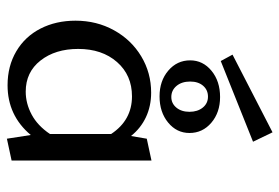

<svg xmlns="http://www.w3.org/2000/svg" viewBox="-150 -674 830 571"><g transform="rotate(90 265.5 -388.0)"><path d="M161 -629 142 -664 373 -783 401 -725ZM268 -627Q314 -627 344.5 -601Q375 -575 375 -536Q375 -498 344 -472.5Q313 -447 266 -447Q220 -447 189.5 -473Q159 -499 159 -538Q159 -576 190 -601.5Q221 -627 268 -627ZM267 -591Q247 -591 234.5 -576.5Q222 -562 222 -538Q222 -513 235 -497.5Q248 -482 268 -482Q287 -482 299.5 -497Q312 -512 312 -536Q312 -560 299.5 -575.5Q287 -591 267 -591ZM457 -423V-7L392 7L381 -64Q323 5 233 5Q176 5 132 -21Q88 -47 64.5 -93Q41 -139 41 -197Q41 -260 69.5 -311.5Q98 -363 147 -392.5Q196 -422 255 -422Q295 -422 328 -406.5Q361 -391 384 -362L392 -409ZM378 -121V-303Q337 -365 266 -365Q203 -365 164 -320.5Q125 -276 125 -205Q125 -137 159.5 -93Q194 -49 252 -49Q287 -49 320 -66.5Q353 -84 378 -121Z"/></g></svg>

Font: Ysabeau Infant Medium
Style: Regular
Weight: 500
Designer: Christian Thalmann (Catharsis Fonts)
Version: Version 0.003